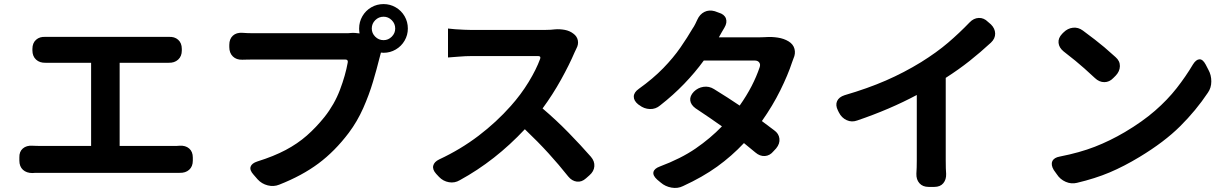

<svg xmlns="http://www.w3.org/2000/svg" viewBox="-20 -873 6040 942"><path d="M75 -100Q74 -129 92 -144.5Q110 -160 139 -158Q144 -158 153.5 -157.5Q163 -157 173 -157H427V-565H234Q214 -565 213 -565Q212 -565 204 -565Q175 -564 157 -580.5Q139 -597 139 -626V-633Q139 -662 157 -678Q175 -694 204 -692Q210 -692 211 -692Q212 -692 216 -692Q220 -692 234 -692H778Q783 -692 791.5 -692Q800 -692 807 -692Q836 -694 854 -678Q872 -662 872 -633V-625Q872 -597 854 -580.5Q836 -564 807 -565Q803 -565 802 -565Q801 -565 797 -565Q793 -565 778 -565H567V-157H832Q837 -157 845.5 -157Q854 -157 861 -158Q890 -160 908 -144.5Q926 -129 926 -100V-85Q926 -56 908 -40Q890 -24 861 -25Q856 -25 847.5 -25Q839 -25 832 -25H173Q163 -25 153.5 -25Q144 -25 139 -24Q110 -24 92.5 -40Q75 -56 75 -85Z M1804 -733Q1804 -710 1821 -693Q1838 -676 1862 -676Q1885 -676 1902 -693Q1919 -710 1919 -733Q1919 -757 1902 -774Q1885 -791 1862 -791Q1838 -791 1821 -774Q1804 -757 1804 -733ZM1742 -733Q1742 -766 1758 -793.5Q1774 -821 1801.5 -837Q1829 -853 1862 -853Q1894 -853 1921.5 -837Q1949 -821 1965 -793.5Q1981 -766 1981 -733Q1981 -701 1965 -673.5Q1949 -646 1921.5 -630Q1894 -614 1862 -614L1849 -615L1841 -585Q1829 -536 1810 -472Q1791 -408 1762 -342.5Q1733 -277 1691 -221Q1623 -131 1542.5 -71Q1462 -11 1350 33Q1323 44 1293.5 36.5Q1264 29 1244 7L1224 -16Q1204 -38 1209.5 -55Q1215 -72 1243 -81Q1323 -106 1381.5 -137Q1440 -168 1485.5 -208Q1531 -248 1572 -299Q1621 -361 1648 -432.5Q1675 -504 1686 -566Q1689 -581 1674 -581Q1648 -581 1602 -581Q1556 -581 1500.5 -581Q1445 -581 1390 -581Q1335 -581 1290.5 -581Q1246 -581 1224 -581Q1206 -581 1190 -580.5Q1174 -580 1169 -580Q1140 -579 1122.5 -596Q1105 -613 1105 -642V-653Q1105 -682 1122.5 -698Q1140 -714 1169 -712Q1178 -711 1195.5 -710.5Q1213 -710 1224 -710Q1243 -710 1280 -710Q1317 -710 1364.5 -710Q1412 -710 1462.5 -710Q1513 -710 1558.5 -710Q1604 -710 1638.5 -710Q1673 -710 1687 -710L1699 -711Q1720 -713 1744 -709Q1742 -721 1742 -733Z M2793 -708Q2811 -695 2815 -675Q2819 -655 2808 -635Q2807 -632 2804 -626.5Q2801 -621 2799 -616Q2774 -557 2733 -483Q2692 -409 2642 -341Q2710 -283 2770 -221.5Q2830 -160 2879 -104Q2898 -82 2896 -57Q2894 -32 2872 -13L2855 2Q2834 21 2810 18Q2786 15 2768 -7Q2722 -65 2671 -121Q2620 -177 2555 -239Q2410 -84 2236 11Q2211 26 2182.5 21Q2154 16 2134 -5L2120 -20Q2101 -41 2105.5 -60Q2110 -79 2135 -91Q2240 -140 2328 -207Q2416 -274 2486 -353Q2536 -409 2573.5 -470.5Q2611 -532 2630 -584Q2635 -598 2620 -598Q2600 -598 2565 -598Q2530 -598 2489 -598Q2448 -598 2409 -598Q2370 -598 2339.5 -598Q2309 -598 2296 -598Q2265 -598 2229.5 -595Q2194 -592 2178 -591V-733Q2192 -731 2214 -729.5Q2236 -728 2258.5 -727Q2281 -726 2296 -726Q2312 -726 2348 -726Q2384 -726 2429.5 -726Q2475 -726 2520.5 -726Q2566 -726 2601 -726Q2636 -726 2649 -726Q2664 -726 2681.5 -727Q2699 -728 2703 -729Q2726 -731 2750.5 -726.5Q2775 -722 2793 -708Z M3506 -811Q3534 -803 3541.5 -782.5Q3549 -762 3534 -737Q3526 -723 3521 -715Q3516 -707 3507 -690H3710Q3719 -690 3728 -690.5Q3737 -691 3739 -691Q3766 -693 3796 -688.5Q3826 -684 3849 -670Q3872 -656 3878 -633Q3884 -610 3873 -586Q3872 -583 3872 -583.5Q3872 -584 3871.5 -582Q3871 -580 3866 -567Q3846 -506 3808.5 -430Q3771 -354 3718 -279L3778 -234Q3801 -218 3804 -193Q3807 -168 3788 -145L3775 -131Q3757 -109 3732.5 -107.5Q3708 -106 3686 -125L3630 -171Q3570 -107 3498.5 -55.5Q3427 -4 3331 40Q3305 53 3274.5 47.5Q3244 42 3222 23L3204 8Q3182 -12 3186 -29Q3190 -46 3217 -56Q3321 -95 3393 -144.5Q3465 -194 3522 -253Q3466 -293 3392 -342Q3369 -359 3366.5 -380.5Q3364 -402 3384 -423Q3404 -443 3431.5 -447Q3459 -451 3483 -436Q3553 -393 3609 -355Q3643 -403 3667.5 -450.5Q3692 -498 3707 -543Q3712 -557 3705 -566.5Q3698 -576 3683 -576H3433Q3390 -517 3336.5 -461.5Q3283 -406 3219 -356Q3197 -337 3168.5 -338Q3140 -339 3117 -357L3111 -361Q3089 -379 3089.5 -399.5Q3090 -420 3114 -437Q3184 -487 3234 -538.5Q3284 -590 3318.5 -640Q3353 -690 3378 -733Q3384 -741 3391.5 -756Q3399 -771 3401 -776Q3413 -803 3436 -814.5Q3459 -826 3487 -818Z M4091 -331Q4078 -357 4087 -377Q4096 -397 4124 -406Q4237 -439 4326.5 -478Q4416 -517 4499 -568Q4576 -616 4631.5 -663.5Q4687 -711 4737 -763Q4757 -784 4782 -785Q4807 -786 4827 -766L4842 -753Q4862 -733 4862.5 -708.5Q4863 -684 4842 -664Q4790 -616 4737 -574Q4684 -532 4620 -491V-87Q4620 -68 4620.5 -47Q4621 -26 4622 -20Q4623 8 4608 26Q4593 44 4564 44H4536Q4507 44 4491 26Q4475 8 4476 -21Q4477 -30 4477.5 -51.5Q4478 -73 4478 -87V-407Q4345 -336 4186 -282Q4159 -272 4134 -283.5Q4109 -295 4096 -321Z M5198 -714Q5218 -734 5244 -737Q5270 -740 5293 -723Q5328 -697 5352 -678.5Q5376 -660 5398.5 -641Q5421 -622 5453 -593Q5475 -574 5474.5 -548.5Q5474 -523 5454 -502L5442 -490Q5423 -470 5398 -470Q5373 -470 5352 -490Q5322 -518 5300.5 -537Q5279 -556 5256 -575Q5233 -594 5198 -621Q5176 -639 5173.5 -662.5Q5171 -686 5191 -707ZM5150 -39Q5135 -64 5143 -82Q5151 -100 5180 -105Q5277 -124 5351.5 -153Q5426 -182 5499 -225Q5585 -276 5646.5 -329.5Q5708 -383 5753 -440.5Q5798 -498 5833 -557Q5848 -581 5864.5 -582Q5881 -583 5895 -557L5909 -530Q5923 -505 5923 -473.5Q5923 -442 5906 -418Q5848 -331 5770 -253.5Q5692 -176 5571 -103Q5495 -57 5424 -27Q5353 3 5264 24Q5236 31 5208.5 19Q5181 7 5165 -18Z"/></svg>

Font: Chiron GoRound TC
Style: Bold
Weight: 700
Designer: Ryoko NISHIZUKA 西塚涼子 (kana, bopomofo & ideographs); Paul D. Hunt (Latin, Greek & Cyrillic); Sandoll Communications 산돌커뮤니
Foundry: Adobe
Version: Version 1.000;hotconv 1.1.1;makeotfexe 2.6.0